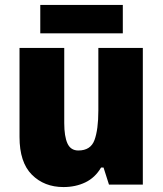

<svg xmlns="http://www.w3.org/2000/svg" viewBox="-20 -747 658 777"><path d="M558 -553V0H421L399 -69H389Q365 -28 325.5 -9Q286 10 237 10Q159 10 109 -40Q59 -90 59 -193V-553H240V-249Q240 -195 253 -166.5Q266 -138 297 -138Q347 -138 362.5 -180.5Q378 -223 378 -300V-553ZM477 -727V-612H143V-727Z"/></svg>

Font: Noto Sans Lao UI SemCond Blk
Style: Regular
Weight: 900
Width: 4
Designer: Monotype Design Team
Foundry: Monotype Imaging Inc.
Version: Version 2.000; ttfautohint (v1.8.4.7-5d5b)